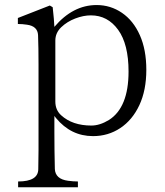

<svg xmlns="http://www.w3.org/2000/svg" viewBox="-20 -540 670 781"><path d="M52.7 -442.4V-466.8L182.6 -517.6L194.3 -510.7Q200.2 -458 201.2 -430.7Q276.4 -519.5 373 -519.5Q429.7 -519.5 476.1 -487.8Q522.5 -456.1 548.8 -397Q575.2 -337.9 575.2 -255.9Q575.2 -172.9 546.9 -112.3Q518.6 -51.8 469.2 -19Q419.9 13.7 358.4 13.7Q268.6 13.7 208 -59.6L201.2 -68.4V-3.9Q201.2 71.3 203.1 147.5Q205.1 188.5 256.8 195.3Q278.3 198.2 296.9 198.2V221.7H53.7V198.2Q135.7 198.2 135.7 147.5Q136.7 110.4 136.7 72.3V-278.3Q136.7 -345.7 134.8 -397.5Q132.8 -433.6 89.8 -439.5Q71.3 -442.4 52.7 -442.4ZM205.1 -127Q205.1 -92.8 228.5 -71.3Q274.4 -29.3 351.6 -29.3Q385.7 -29.3 422.9 -51.8Q502.9 -102.5 502.9 -249Q502.9 -360.4 460.4 -418.9Q418 -477.5 349.6 -477.5Q319.3 -477.5 286.1 -464.8Q252.9 -452.1 229 -429.2Q205.1 -406.2 205.1 -375Z"/></svg>

Font: GenEi Koburi Mincho v6
Style: Regular
Weight: 400
Designer: o_tamon (Modified)
Foundry: o_tamon / Adobe Systems Incorporated
Version: Version 6.1